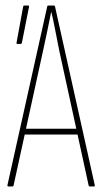

<svg xmlns="http://www.w3.org/2000/svg" viewBox="-20 -675 367 695"><path d="M11 0Q6 0 7 -5L151 -652Q152 -655 155 -655H175Q178 -655 179 -652L323 -5Q324 0 320 0H305Q302 0 301 -3L194 -494Q187 -529 180.5 -563Q174 -597 166 -631H165Q158 -597 151 -562Q144 -527 136 -492L29 -3Q28 0 24 0ZM64 -188 69 -209H260L266 -188ZM42 -516Q39 -516 40 -521L64 -652Q65 -655 68 -655H82Q86 -655 85 -650L59 -519Q58 -516 54 -516Z"/></svg>

Font: Sofia Sans Extra Condensed Thin
Style: Regular
Weight: 250
Version: Version 4.100